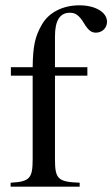

<svg xmlns="http://www.w3.org/2000/svg" viewBox="-20 -703 423 723"><path d="M21 -450V-418H103V-104C103 -31 92 -19 20 -15V0H280V-15C198 -18 187 -29 187 -104V-418H309V-450H187V-566C187 -625 205 -655 243 -655C265 -655 278 -645 296 -616C312 -589 324 -580 341 -580C365 -580 383 -598 383 -621C383 -657 339 -683 279 -683C216 -683 164 -656 138 -611C112 -566 104 -530 103 -450Z"/></svg>

Font: XITS Math
Style: Regular
Weight: 400
Designer: MicroPress Inc., with final additions and corrections provided by Coen Hoffman, Elsevier (retired)
Version: Version 1.302